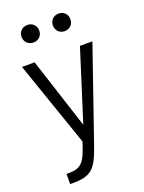

<svg xmlns="http://www.w3.org/2000/svg" viewBox="-168 -794 802 1071"><g transform="rotate(-20 233.0 -258.0)"><path d="M135 -612C165 -612 187 -634 187 -664C187 -694 165 -716 135 -716C104 -716 82 -694 82 -664C82 -634 104 -612 135 -612ZM320 -612C350 -612 372 -634 372 -664C372 -694 351 -716 320 -716C290 -716 268 -694 268 -664C268 -634 290 -612 320 -612ZM56 200H70C180 200 211 172 255 44L445 -506H371L238 -86L102 -506H27L202 0C166 115 145 139 69 140H56Z"/></g></svg>

Font: Arthouse Owned
Style: Regular
Weight: 400
Designer: Jeremy Tribby
Foundry: Tribby Type
Version: Version 1.000;PS 001.000;hotconv 1.0.88;makeotf.lib2.5.64775